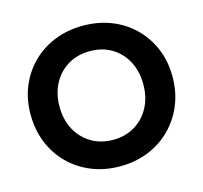

<svg xmlns="http://www.w3.org/2000/svg" viewBox="-106 -831 1022 967"><g transform="rotate(-15 405.5 -347.5)"><path d="M36 -350Q36 -430 64 -496.5Q92 -563 142 -612Q192 -661 259.5 -687.5Q327 -714 406 -714Q485 -714 552.5 -687.5Q620 -661 670 -612Q720 -563 748 -496.5Q776 -430 776 -350Q776 -270 748.5 -203Q721 -136 671 -86Q621 -36 553.5 -8.5Q486 19 406 19Q325 19 257.5 -8.5Q190 -36 140 -86Q90 -136 63 -203Q36 -270 36 -350ZM187 -350Q187 -283 214.5 -231Q242 -179 291.5 -149Q341 -119 406 -119Q470 -119 519.5 -149Q569 -179 596.5 -231Q624 -283 624 -350Q624 -417 597 -469Q570 -521 521 -551Q472 -581 406 -581Q341 -581 291.5 -551Q242 -521 214.5 -469Q187 -417 187 -350Z"/></g></svg>

Font: Jost* Semi
Style: Regular
Weight: 600
Version: Version 3.7